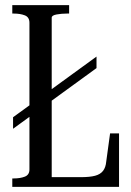

<svg xmlns="http://www.w3.org/2000/svg" viewBox="-20 -730 512 750"><path d="M31 -227 357 -464V-509L31 -272ZM250 -710H28V-677H34Q59 -677 77 -670Q95 -663 95 -641V-68Q95 -47 77 -40Q59 -33 34 -33H28V0H445V-209H410L395 -99Q393 -76 382.5 -62.5Q372 -49 351.5 -43.5Q331 -38 296 -38H182V-661Q182 -670 201 -673.5Q220 -677 241 -677H250Z"/></svg>

Font: Roboto Serif 120pt ExtraCondensed
Style: Regular
Weight: 400
Width: 2
Designer: Greg Gazdowicz
Foundry: Commercial Type
Version: Version 1.008